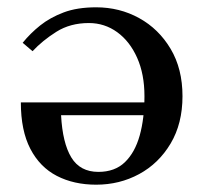

<svg xmlns="http://www.w3.org/2000/svg" viewBox="-20 -495 566 525"><path d="M223 -432Q172 -432 134 -408Q96 -384 69 -355L42 -378Q63 -404 90 -425.5Q117 -447 154 -461Q191 -475 243 -475Q307 -475 360.5 -445.5Q414 -416 446.5 -361.5Q479 -307 479 -232Q479 -157 446.5 -102.5Q414 -48 360.5 -19Q307 10 243 10Q182 10 135.5 -14Q89 -38 63 -88Q37 -138 37 -215H389V-180H147Q151 -104 175 -64.5Q199 -25 249 -25Q294 -25 321.5 -51.5Q349 -78 362 -124.5Q375 -171 375 -232Q375 -292 355 -337Q335 -382 300.5 -407Q266 -432 223 -432Z"/></svg>

Font: Brygada 1918 Medium
Style: Regular
Weight: 500
Designer: Mateusz Machalski | Borys Kosmynka | Przemek Hoffer
Foundry: NIEPODLEGLA 2018
Version: Version 3.006